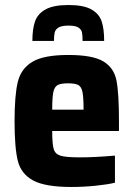

<svg xmlns="http://www.w3.org/2000/svg" viewBox="-20 -737 534 765"><path d="M454 -215H188Q188 -163 194 -143Q200 -123 221.5 -116.5Q243 -110 300 -110Q356 -110 438 -117V-9Q410 -2 361 3Q312 8 265 8Q160 8 112 -18Q64 -44 51 -96Q38 -148 38 -254Q38 -358 51 -411Q64 -464 109.5 -491Q155 -518 252 -518Q349 -518 391.5 -492.5Q434 -467 444 -416.5Q454 -366 454 -254ZM188 -300H313Q313 -350 308.5 -371Q304 -392 291.5 -398.5Q279 -405 251 -405Q222 -405 209.5 -398Q197 -391 192.5 -370Q188 -349 188 -300ZM395 -574H309Q309 -597 306.5 -608.5Q304 -620 292 -627.5Q280 -635 253 -635Q226 -635 213.5 -627.5Q201 -620 198 -608Q195 -596 195 -574H109Q109 -621 119.5 -651.5Q130 -682 161.5 -699.5Q193 -717 253 -717Q313 -717 344 -699.5Q375 -682 385 -652Q395 -622 395 -574Z"/></svg>

Font: Saira Semi Condensed
Style: Bold
Weight: 700
Width: 4
Designer: Hector Gatti with collaboration of the Omnibus-Type team
Foundry: Omnibus-Type
Version: Version 1.001; ttfautohint (v1.8)